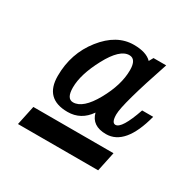

<svg xmlns="http://www.w3.org/2000/svg" viewBox="-94 -794 551 551"><g transform="rotate(30 181.5 -518.5)"><path d="M260.7 -438Q213.9 -438 204.1 -476.6Q177.7 -438 133.3 -438Q57.6 -438 57.6 -513.7Q57.6 -588.4 101.8 -644.3Q146 -700.2 202.6 -700.2Q244.1 -700.2 262.2 -681.2L270 -695.3H312Q258.3 -536.6 258.3 -502Q258.3 -474.6 271 -474.6Q291.5 -474.6 316.9 -548.8H353.5Q324.7 -438 260.7 -438ZM133.3 -469.7Q166 -469.7 197.5 -526.1Q229 -582.5 229 -631.3Q229 -668 206.1 -668Q174.8 -668 143.3 -609.1Q111.8 -550.3 111.8 -506.8Q111.8 -469.7 133.3 -469.7ZM293.5 -336.9H27.8L41.5 -401.4H307.1Z"/></g></svg>

Font: Munson
Style: Italic
Weight: 400
Italic angle: -12°
Designer: Paul James MIller
Foundry: High-Logic / Made with FontCreator
Version: Version 2.10;May 5, 2019;FontCreator 11.5.0.2430 64-bit